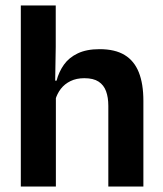

<svg xmlns="http://www.w3.org/2000/svg" viewBox="-20 -681 594 701"><path d="M375.5 0V-294.5Q375.5 -325.5 367.2 -348Q359 -370.5 340 -383Q321 -395.5 288 -395.5Q259 -395.5 237.5 -385Q216 -374.5 202.2 -356.8Q188.5 -339 182 -316.5L156 -386.5H186.5Q195 -419 213.5 -445Q232 -471 264 -486.2Q296 -501.5 343.5 -501.5Q400 -501.5 435 -480.2Q470 -459 486.8 -417Q503.5 -375 503.5 -313V0ZM56 0V-661H183.5V-510L181 -357.5L184 -348V0Z"/></svg>

Font: Anek Gurmukhi SemiBold
Style: Regular
Weight: 600
Designer: Sarang Kulkarni (Gurmukhi), Yesha Goshar (Latin)
Foundry: Ek Type
Version: Version 1.003